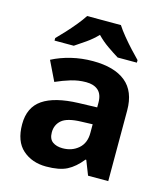

<svg xmlns="http://www.w3.org/2000/svg" viewBox="-115 -855 833 955"><g transform="rotate(15 302.0 -378.0)"><path d="M302 -557Q412 -557 470.5 -509.5Q529 -462 529 -364V0H425L396 -74H392Q357 -30 318 -10Q279 10 211 10Q138 10 90 -32.5Q42 -75 42 -163Q42 -250 103 -291.5Q164 -333 286 -337L381 -340V-364Q381 -407 358.5 -427Q336 -447 296 -447Q256 -447 218 -435.5Q180 -424 142 -407L93 -508Q137 -531 190.5 -544Q244 -557 302 -557ZM323 -251Q251 -249 223 -225Q195 -201 195 -162Q195 -128 215 -113.5Q235 -99 267 -99Q315 -99 348 -127.5Q381 -156 381 -208V-253ZM389 -766Q403 -744 425.5 -716.5Q448 -689 472 -663Q496 -637 514 -619V-606H415Q389 -622 358 -643.5Q327 -665 301 -692Q275 -665 245 -644Q215 -623 189 -606H90V-619Q109 -638 132.5 -663.5Q156 -689 178.5 -716.5Q201 -744 215 -766Z"/></g></svg>

Font: Noto Sans Bengali UI
Style: Bold
Weight: 700
Designer: Jelle Bosma - Monotype Design Team
Foundry: Monotype Imaging Inc.
Version: Version 2.003; ttfautohint (v1.8.4.7-5d5b)